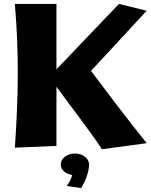

<svg xmlns="http://www.w3.org/2000/svg" viewBox="-20 -738 771 983"><path d="M731 -5C731 -5 629 -130 446 -375L731 -683L589 -718L269 -383V-718H56C66 -602 71 -486 71 -369C71 -238 65 -109 56 18L269 9V-294C349 -184 434 -77 502 26ZM436 104C436 73 404 48 364 48C324 48 291 73 291 104C291 131 316 153 350 158C345 174 337 194 322 214L395 225C395 225 435 166 436 104Z"/></svg>

Font: Galindo
Style: Regular
Weight: 400
Designer: Astigmatic (AOETI)
Foundry: Astigmatic (AOETI)
Version: Version 1.000